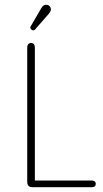

<svg xmlns="http://www.w3.org/2000/svg" viewBox="-20 -784 430 804"><path d="M126 -28V-584Q126 -594 122 -599Q118 -604 110 -604Q103 -604 98.5 -599Q94 -594 94 -584V-24Q94 -11 99.5 -5.5Q105 0 118 0H364Q372 0 376.5 -3.5Q381 -7 381 -14Q381 -21 376.5 -24.5Q372 -28 364 -28ZM193 -744Q193 -750 190.5 -754.5Q188 -759 183.5 -761.5Q179 -764 173 -764Q167 -764 162.5 -761Q158 -758 153 -750L110 -676Q107 -672 107 -668Q107 -664 111 -660.5Q115 -657 119 -657Q122 -657 124.5 -658.5Q127 -660 129 -663L185 -727Q193 -737 193 -744Z"/></svg>

Font: Beiruti ExtraLight
Style: Regular
Weight: 250
Designer: Arlette Boutros
Foundry: Boutros
Version: Version 1.41